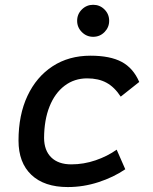

<svg xmlns="http://www.w3.org/2000/svg" viewBox="-20 -755 626 785"><path d="M271.5 -83Q322.3 -83 370.8 -99.6Q419.4 -116.2 457 -143.1L492.2 -63Q444.3 -30.3 382.8 -10.3Q321.3 9.8 257.3 9.8Q161.1 9.8 108.4 -40Q55.7 -89.8 55.7 -180.2Q55.7 -285.2 92.3 -363Q128.9 -440.9 195.1 -484.1Q261.2 -527.3 350.1 -527.3Q430.2 -527.3 477.5 -502Q524.9 -476.6 549.3 -419.9L473.6 -359.9Q448.2 -398.9 415.5 -416.7Q382.8 -434.6 336.4 -434.6Q283.7 -434.6 243.9 -404.3Q204.1 -374 182.4 -319.3Q160.6 -264.6 160.2 -190.9Q160.6 -139.6 189.7 -111.3Q218.8 -83 271.5 -83ZM360.8 -604.5Q334 -604.5 314.7 -623.8Q295.4 -643.1 295.4 -669.9Q295.4 -697.3 314.7 -716.3Q334 -735.4 360.8 -735.4Q388.2 -735.4 407.2 -716.3Q426.3 -697.3 426.3 -669.9Q426.3 -643.1 407.2 -623.8Q388.2 -604.5 360.8 -604.5Z"/></svg>

Font: Cascadia Mono NF
Style: Italic
Weight: 400
Italic angle: -10°
Monospace: yes
Designer: Aaron Bell
Foundry: Saja Typeworks
Version: Version 2404.023